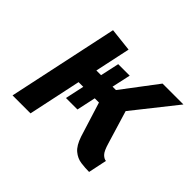

<svg xmlns="http://www.w3.org/2000/svg" viewBox="-122 -675 839 839"><g transform="rotate(45 297.0 -256.0)"><path d="M529 -86Q517 -87 505 -99Q493 -111 482 -149L436 -301L594 -500H465L341 -336H320L339 -423H268L249 -336H220L255 -500L147 -512L38 0H149L201 -245H230L211 -157H282L301 -245H327L377 -85Q391 -43 412.5 -25Q434 -7 460 -3.5Q486 0 511 0Z"/></g></svg>

Font: Advent Pro
Style: Bold Italic
Weight: 700
Italic angle: -12°
Designer: VivaRado, Andreas Kalpakidis
Foundry: VivaRado, Andreas Kalpakidis
Version: Version 3.000